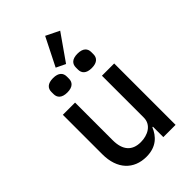

<svg xmlns="http://www.w3.org/2000/svg" viewBox="-271 -1026 1141 1141"><g transform="rotate(-45 300.0 -455.0)"><path d="M410.2 0H513.1V-516H410.2V-164.4C410.2 -102.3 352.6 -73.2 294.7 -73.2C222.7 -73.2 184.3 -115.8 184.3 -199.9V-516H81.7V-183.9C81.7 -58.9 152 12.1 257.1 12.1C341.3 12.1 383.2 -34.1 405.5 -87.4H410.2ZM129.6 -642C129.6 -613.3 147.4 -590.6 194.6 -590.6C241.5 -590.6 259.2 -613.3 259.2 -642V-660.2C259.2 -689.3 241.5 -711.6 194.6 -711.6C147.4 -711.6 129.6 -689.3 129.6 -660.2ZM249.6 -744.3 308.6 -715.9 424 -880.7 339.1 -922.2ZM335.2 -642C335.2 -613.3 353 -590.6 399.9 -590.6C447.1 -590.6 464.8 -613.3 464.8 -642V-660.2C464.8 -689.3 447.1 -711.6 399.9 -711.6C353 -711.6 335.2 -689.3 335.2 -660.2Z"/></g></svg>

Font: Margiela Mono Medium
Style: Regular
Weight: 500
Designer: Mike Abbink, Paul van der Laan, Pieter van Rosmalen
Foundry: Bold Monday
Version: Version 2.003 2021